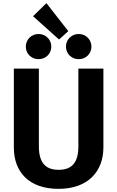

<svg xmlns="http://www.w3.org/2000/svg" viewBox="-20 -1183 746 1220"><path d="M275 -1163 190 -1080 355 -932 414 -985ZM225 -967C179 -967 144 -931 144 -887C144 -842 179 -807 225 -807C271 -807 306 -842 306 -887C306 -931 271 -967 225 -967ZM480 -967C434 -967 399 -931 399 -887C399 -842 434 -807 480 -807C526 -807 561 -842 561 -887C561 -931 526 -967 480 -967ZM637 -747H478V-254C478 -153 440 -104 352 -104C266 -104 227 -153 227 -254V-747H68V-246C68 -91 163 17 352 17C541 17 637 -96 637 -246Z"/></svg>

Font: Glow Sans TC Normal
Style: Bold
Weight: 700
Designer: Ryoko NISHIZUKA (kana, bopomofo & ideographs); Paul D. Hunt (Latin, Greek & Cyrillic); Sandoll Communications, Soo-young
Version: Version 0.93